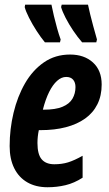

<svg xmlns="http://www.w3.org/2000/svg" viewBox="-20 -786 462 816"><path d="M182.1 9.8Q132.3 9.8 96.2 -11Q60.1 -31.7 40.5 -71Q21 -110.4 21 -165Q21 -237.3 37.6 -306.6Q54.2 -376 86.4 -431.9Q118.7 -487.8 166.7 -521Q214.8 -554.2 277.8 -554.2Q337.9 -554.2 375 -520.5Q412.1 -486.8 412.1 -426.8Q412.1 -379.4 394 -343Q376 -306.6 341.8 -282.2Q307.6 -257.8 260 -245.4Q212.4 -232.9 152.8 -232.9H145Q142.1 -219.2 140.6 -205.3Q139.2 -191.4 139.2 -178.2Q139.2 -129.9 157.2 -108.9Q175.3 -87.9 210.9 -87.9Q242.7 -87.9 269 -95.9Q295.4 -104 331.1 -124V-30.8Q295.4 -7.8 258.5 1Q221.7 9.8 182.1 9.8ZM162.1 -319.8H165Q216.3 -319.8 245.8 -332.3Q275.4 -344.7 288.1 -366.7Q300.8 -388.7 300.8 -416Q300.8 -435.5 290.8 -447.3Q280.8 -459 261.2 -459Q241.2 -459 222.7 -442.4Q204.1 -425.8 188.7 -394.8Q173.3 -363.8 162.1 -319.8ZM329.1 -606Q309.6 -628.4 291 -656Q272.5 -683.6 258.8 -710.2Q245.1 -736.8 239.7 -755.9L242.2 -766.1H354Q357.9 -747.6 363.3 -725.1Q368.7 -702.6 376 -676Q383.3 -649.4 392.1 -618.2L389.2 -606ZM170.9 -606Q153.8 -626.5 135.5 -654.8Q117.2 -683.1 103.3 -710.7Q89.4 -738.3 85 -755.9L86.9 -766.1H198.7Q203.1 -744.1 209.2 -718Q215.3 -691.9 222.7 -665.8Q230 -639.6 237.8 -618.2L234.9 -606Z"/></svg>

Font: Open Sans Condensed
Style: Italic
Weight: 400
Width: 3
Italic angle: -12°
Designer: Monotype Design Team
Foundry: Monotype Imaging Inc.
Version: Version 3.000